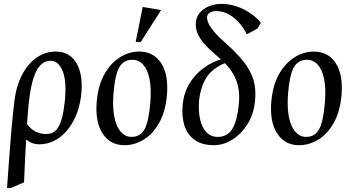

<svg xmlns="http://www.w3.org/2000/svg" viewBox="-20 -722 1785 970"><path d="M15.5 228Q21.1 154 26 82.5Q30.9 11 37.2 -60.8Q43.6 -132.7 52.1 -206.5Q61.4 -286.2 91.2 -343.4Q121.1 -400.6 165.2 -431.1Q209.2 -461.5 261.5 -461.5Q333.5 -461.5 367.7 -400.7Q401.9 -339.8 389.4 -236Q381.9 -179.1 362.2 -134.1Q342.5 -89 314.2 -57.6Q286 -26.2 251.2 -9.6Q216.4 7.1 178.9 7.1Q159 7.1 142.3 0.6Q125.6 -5.8 112.1 -17.3Q109.3 28.2 106.6 83.4Q104 138.5 101.4 199L34.6 228ZM215.5 -45Q239.5 -45 257.2 -58.9Q274.9 -72.8 287.3 -107.6Q299.8 -142.4 306.5 -203.4Q318.2 -306.6 297.3 -360.8Q276.4 -415 234.9 -415Q189.7 -415 162.5 -360.9Q135.4 -306.8 123.4 -184Q120.2 -150.1 116.4 -94.8Q137.1 -68.4 160.6 -56.7Q184.1 -45 215.5 -45Z M608.4 11.5Q536.3 11.5 497.8 -48.5Q459.2 -108.6 469.1 -213.6Q477.1 -294.4 508.7 -349.3Q540.3 -404.2 586.5 -432.8Q632.7 -461.5 682.4 -461.5Q757.3 -461.5 795.1 -401.6Q832.8 -341.6 823 -236.4Q815.1 -156.4 784 -101.1Q752.9 -45.8 706.8 -17.2Q660.7 11.5 608.4 11.5ZM644.5 -30.4Q689.3 -30.4 710.4 -69.2Q731.5 -107.9 739.5 -204.4Q745.1 -274.4 735.5 -322.4Q725.8 -370.3 703.6 -395.1Q681.3 -420 648.9 -420Q603.9 -420 582.2 -381.3Q560.5 -342.7 553 -246.4Q548 -176 558.2 -127.9Q568.5 -79.9 591 -55.1Q613.5 -30.4 644.5 -30.4ZM665.4 -510.1 701 -687 793.9 -671 691.4 -510.1Z M1060.9 11.5Q1002 11.5 964.8 -14.1Q927.7 -39.7 912.3 -86.3Q897 -133 903 -194.5Q908.8 -252.7 936.5 -299Q964.3 -345.2 1006.6 -376.6Q1048.9 -408 1095.8 -422.5Q1078.8 -437.6 1057 -456.5Q1035.3 -475.3 1015.1 -497.2Q995 -519.1 982 -544.6Q969 -570 969 -598Q969 -633 988.1 -656.1Q1007.2 -679.3 1036.8 -690.8Q1066.4 -702.4 1097.4 -702.4Q1138 -702.4 1174.9 -690Q1211.9 -677.5 1243.6 -656.1Q1275.4 -634.7 1297.9 -605.9L1280.9 -578.1L1226.9 -548.5Q1212.7 -578.9 1189.1 -605.7Q1165.4 -632.6 1136.2 -649.3Q1106.9 -666 1072.5 -666Q1051.7 -666 1038.9 -657.5Q1026 -649 1026 -634Q1026 -617.3 1036.9 -597.2Q1047.8 -577.1 1069.7 -552.8Q1091.7 -528.6 1125.9 -498.6Q1175.7 -454.3 1209.9 -411.7Q1244.1 -369.2 1259.5 -321.5Q1274.8 -273.8 1268.4 -212.5Q1262.4 -145.7 1230.4 -95Q1198.5 -44.3 1153.2 -16.4Q1108 11.5 1060.9 11.5ZM1079.5 -30.4Q1129.8 -30.4 1154 -71.5Q1178.2 -112.5 1186.1 -191Q1191.5 -239.5 1184.4 -276.9Q1177.2 -314.4 1160.3 -344.9Q1143.3 -375.4 1116 -403.1Q1049 -374.5 1020.6 -326.5Q992.2 -278.6 985.5 -211.5Q981.7 -159.8 991 -118.5Q1000.3 -77.3 1023 -53.9Q1045.7 -30.4 1079.5 -30.4Z M1490.4 11.5Q1418.3 11.5 1379.8 -48.5Q1341.2 -108.6 1351.1 -213.6Q1359.1 -294.4 1390.7 -349.3Q1422.3 -404.2 1468.5 -432.8Q1514.7 -461.5 1564.4 -461.5Q1639.3 -461.5 1677.1 -401.6Q1714.8 -341.6 1705 -236.4Q1697.1 -156.4 1666 -101.1Q1634.9 -45.8 1588.8 -17.2Q1542.7 11.5 1490.4 11.5ZM1526.5 -30.4Q1571.3 -30.4 1592.4 -69.2Q1613.5 -107.9 1621.5 -204.4Q1627.1 -274.4 1617.5 -322.4Q1607.8 -370.3 1585.6 -395.1Q1563.3 -420 1530.9 -420Q1485.9 -420 1464.2 -381.3Q1442.5 -342.7 1435 -246.4Q1430 -176 1440.2 -127.9Q1450.5 -79.9 1473 -55.1Q1495.5 -30.4 1526.5 -30.4Z"/></svg>

Font: Ancizar Serif Light
Style: Italic
Weight: 300
Italic angle: -4°
Designer: Cesar Puertas, Viviana Monsalve, Julian Moncada, Julian Prieto, Jose Castro, Felipe Aragon, Mariel Hernandez, Sara Alarc
Version: Version 8.100